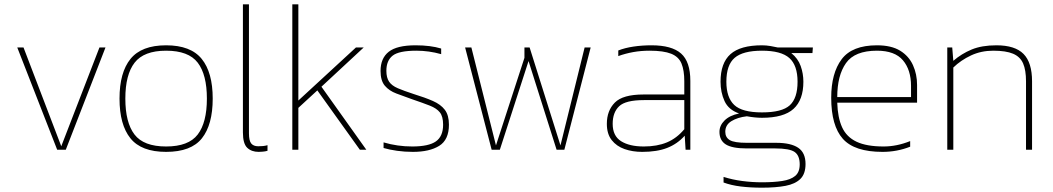

<svg xmlns="http://www.w3.org/2000/svg" viewBox="-20 -694 4879 890"><path d="M245 0 60 -474H89L264 -16L441 -474H469L285 0Z M750 10Q635 10 584.5 -53Q534 -116 534 -237Q534 -358 585 -421Q636 -484 750 -484Q864 -484 915 -421Q966 -358 966 -237Q966 -116 916 -53Q866 10 750 10ZM750 -15Q854 -15 896.5 -70.5Q939 -126 939 -237Q939 -348 896.5 -403.5Q854 -459 750 -459Q647 -459 604 -403.5Q561 -348 561 -237Q561 -126 603.5 -70.5Q646 -15 750 -15Z M1179 10Q1146 10 1126 -9Q1106 -28 1106 -80V-674H1134V-76Q1134 -42 1144.5 -29Q1155 -16 1177 -16Q1188 -16 1199 -17Q1210 -18 1220 -21V5Q1210 8 1198 9Q1186 10 1179 10Z M1335 0V-674H1363V-228L1630 -474H1666L1470 -292L1678 0H1648L1451 -275L1363 -194V0Z M1894 10Q1856 10 1820.5 5Q1785 0 1758 -8V-34Q1822 -15 1891 -15Q1967 -15 2000.5 -38.5Q2034 -62 2034 -116Q2034 -154 2019 -173Q2004 -192 1972 -204.5Q1940 -217 1890 -234Q1851 -248 1817.5 -260.5Q1784 -273 1764 -296.5Q1744 -320 1744 -365Q1744 -424 1782 -454Q1820 -484 1906 -484Q1976 -484 2025 -469V-443Q1968 -459 1910 -459Q1829 -459 1800 -436Q1771 -413 1771 -366Q1771 -334 1783.5 -315.5Q1796 -297 1824 -285Q1852 -273 1898 -258Q1950 -242 1986.5 -226Q2023 -210 2042 -185Q2061 -160 2061 -116Q2061 -46 2016 -18Q1971 10 1894 10Z M2259 0 2136 -474H2165L2279 -20L2411 -426V-474H2435L2578 -20L2690 -474H2718L2596 0H2560L2430 -411L2297 0Z M2957 10Q2912 10 2875 -3Q2838 -16 2815.5 -44.5Q2793 -73 2793 -120Q2793 -181 2830 -218.5Q2867 -256 2963 -256H3152V-317Q3152 -368 3139 -399.5Q3126 -431 3091 -445Q3056 -459 2991 -459Q2951 -459 2915 -452.5Q2879 -446 2846 -434V-460Q2876 -472 2916 -478Q2956 -484 3000 -484Q3094 -484 3137 -446Q3180 -408 3180 -319V0H3158L3154 -65Q3120 -27 3073 -8.5Q3026 10 2957 10ZM2964 -15Q3026 -15 3071.5 -34Q3117 -53 3152 -95V-230H2965Q2880 -230 2850 -201.5Q2820 -173 2820 -120Q2820 -64 2859 -39.5Q2898 -15 2964 -15Z M3512 176Q3459 176 3414 170.5Q3369 165 3334 152V126Q3375 139 3420.5 145Q3466 151 3512 151Q3566 151 3605.5 145Q3645 139 3666 121.5Q3687 104 3687 68Q3687 27 3663.5 10.5Q3640 -6 3573 -6H3441Q3374 -6 3344.5 -24.5Q3315 -43 3315 -83Q3315 -112 3338.5 -135.5Q3362 -159 3406 -168Q3357 -185 3338.5 -225.5Q3320 -266 3320 -315Q3320 -402 3366 -443Q3412 -484 3512 -484Q3532 -484 3552 -480.5Q3572 -477 3585 -474H3748L3746 -448H3648Q3679 -423 3691.5 -388Q3704 -353 3704 -315Q3704 -231 3658.5 -189.5Q3613 -148 3512 -148Q3480 -148 3442 -155Q3399 -150 3370.5 -132.5Q3342 -115 3342 -83Q3342 -57 3363 -44.5Q3384 -32 3442 -32H3578Q3646 -32 3680 -9Q3714 14 3714 66Q3714 112 3690 135.5Q3666 159 3621 167.5Q3576 176 3512 176ZM3512 -173Q3605 -173 3641 -206Q3677 -239 3677 -315Q3677 -391 3639 -425Q3601 -459 3512 -459Q3424 -459 3385.5 -426Q3347 -393 3347 -315Q3347 -242 3383.5 -207.5Q3420 -173 3512 -173Z M4071 10Q3941 10 3887 -50.5Q3833 -111 3833 -241Q3833 -355 3881.5 -419.5Q3930 -484 4045 -484Q4112 -484 4152.5 -459Q4193 -434 4212 -392Q4231 -350 4231 -300V-218H3861Q3863 -149 3883.5 -104Q3904 -59 3950.5 -37Q3997 -15 4076 -15Q4137 -15 4199 -40V-14Q4138 10 4071 10ZM3861 -244H4203V-296Q4203 -370 4165.5 -414.5Q4128 -459 4045 -459Q3942 -459 3901.5 -401.5Q3861 -344 3861 -244Z M4371 0V-474H4394L4399 -412Q4437 -445 4484 -464.5Q4531 -484 4599 -484Q4685 -484 4724.5 -444Q4764 -404 4764 -317V0H4736V-317Q4736 -369 4722.5 -400Q4709 -431 4676 -445Q4643 -459 4584 -459Q4528 -459 4481 -437Q4434 -415 4399 -381V0Z"/></svg>

Font: Kanit Thin
Style: Regular
Weight: 250
Designer: Katatrad Team
Foundry: CadsonDemak
Version: Version 2.000; ttfautohint (v1.8.3)